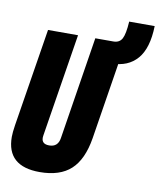

<svg xmlns="http://www.w3.org/2000/svg" viewBox="-90 -883 800 964"><g transform="rotate(10 310.0 -401.0)"><path d="M178 10Q10 10 10 -140Q10 -162 16 -201L96 -700H249L165 -175Q157 -130 202 -130Q247 -130 254 -177L337 -700H490L411 -204Q393 -93 337 -41.5Q281 10 178 10ZM419 -590 416 -700H429Q460 -700 473 -724Q486 -748 490 -812H620Q617 -698 570 -644Q523 -590 440 -590Z"/></g></svg>

Font: Georama Condensed ExtraBold
Style: Italic
Weight: 800
Width: 3
Italic angle: -9°
Designer: Jean-Baptiste Levee
Foundry: Production Type
Version: Version 1.000